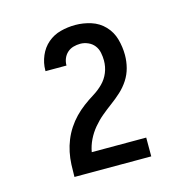

<svg xmlns="http://www.w3.org/2000/svg" viewBox="-83 -923 667 681"><g transform="rotate(-15 250.0 -583.0)"><path d="M109 -323V-324Q109 -346 110 -368.5Q111 -391 115.5 -413Q120 -435 128.5 -456Q137 -477 149.5 -496Q162 -515 177.5 -531Q193 -547 211 -560.5Q229 -574 248.5 -586Q268 -598 284 -614Q300 -630 308.5 -651Q317 -672 317 -695Q317 -709 314 -724Q311 -739 302 -750.5Q293 -762 279 -768Q265 -774 251 -774Q238 -774 225.5 -770.5Q213 -767 203.5 -758.5Q194 -750 189 -738Q184 -726 184 -713V-712H107V-715Q107 -742 118 -768Q129 -794 149.5 -811.5Q170 -829 196.5 -836Q223 -843 251 -843Q280 -843 308.5 -834Q337 -825 357.5 -803.5Q378 -782 386 -753Q394 -724 394 -695Q394 -671 388 -648Q382 -625 369 -605Q356 -585 338.5 -569Q321 -553 302 -539Q283 -525 265 -510Q247 -495 231.5 -476.5Q216 -458 205.5 -436.5Q195 -415 191 -392H391V-323Z"/></g></svg>

Font: Iosevka Term
Style: Regular
Weight: 400
Monospace: yes
Designer: Belleve Invis
Foundry: Belleve Invis
Version: Version 30.0.1